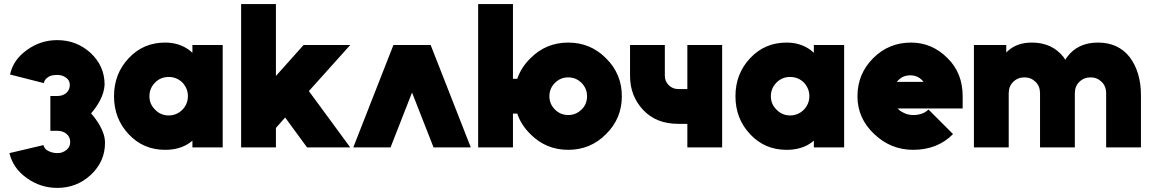

<svg xmlns="http://www.w3.org/2000/svg" viewBox="-20 -720 5634 938"><path d="M260 -524Q178 -524 112 -476Q45 -429 29 -356L194 -314Q198 -332 212 -341Q220 -348 232 -351Q244 -354 260 -354Q284 -354 302 -341Q321 -328 321 -305Q321 -281 304 -266Q287 -251 260 -251H226V-81H260Q288 -81 306 -65Q323 -50 323 -26Q323 -2 304 13Q285 28 262 28Q249 28 238 25.5Q227 23 217 18Q207 14 201 6.5Q195 -1 192 -11L26 28Q35 65 56 95.5Q77 126 111 150Q178 198 260 198Q355 198 424 134Q493 69 493 -22Q493 -63 467 -108Q459 -122 448.5 -136.5Q438 -151 425 -166Q452 -198 468 -228Q479 -249 484.5 -268.5Q490 -288 491 -307Q491 -397 423 -461Q354 -524 260 -524Z M920 -500V-462Q916 -465 912.5 -468.5Q909 -472 905 -475Q855 -512 787 -512Q680 -512 609 -436Q537 -360 537 -250Q537 -140 609 -64Q680 12 787 12Q860 12 909 -24Q912 -26 914.5 -28.5Q917 -31 920 -33V0H1068V-500ZM804 -344Q843 -344 871 -317Q884 -303 891 -286.5Q898 -270 898 -250Q898 -231 891 -214Q884 -197 871 -184Q843 -156 804 -156Q765 -156 738 -184Q710 -211 710 -250Q710 -289 738 -317Q765 -344 804 -344Z M1158 0H1328V-95L1373 -146L1480 0H1691L1489 -275L1691 -500H1463L1328 -349V-700H1158Z M1706 0 1902 -500H2084L2280 0H2098L1993 -268L1888 0Z M2316 -700V0H2486V-165H2507Q2526 -109 2571 -65Q2647 12 2756 12Q2865 12 2941 -65Q3018 -141 3018 -250Q3018 -359 2941 -435Q2865 -512 2756 -512Q2647 -512 2571 -435Q2526 -391 2507 -335H2486V-700ZM2756 -342Q2794 -342 2821 -315Q2848 -288 2848 -250Q2848 -231 2841.5 -214.5Q2835 -198 2821 -185Q2794 -158 2756 -158Q2718 -158 2691 -185Q2664 -212 2664 -250Q2664 -288 2691 -315Q2718 -342 2756 -342Z M3058 -500V-350Q3058 -251 3122 -183Q3186 -115 3293 -115H3338V0H3508V-500H3338V-285H3293Q3266 -285 3247 -304Q3228 -323 3228 -350V-500Z M3956 -500V-462Q3952 -465 3948.5 -468.5Q3945 -472 3941 -475Q3891 -512 3823 -512Q3716 -512 3645 -436Q3573 -360 3573 -250Q3573 -140 3645 -64Q3716 12 3823 12Q3896 12 3945 -24Q3948 -26 3950.5 -28.5Q3953 -31 3956 -33V0H4104V-500ZM3840 -344Q3879 -344 3907 -317Q3920 -303 3927 -286.5Q3934 -270 3934 -250Q3934 -231 3927 -214Q3920 -197 3907 -184Q3879 -156 3840 -156Q3801 -156 3774 -184Q3746 -211 3746 -250Q3746 -289 3774 -317Q3801 -344 3840 -344Z M4683 -190V-250Q4683 -363 4610 -435Q4534 -512 4431 -512Q4322 -512 4246 -436Q4169 -359 4169 -250Q4169 -142 4251 -65Q4332 12 4441 12Q4560 12 4636 -65L4516 -185Q4489 -158 4441 -158Q4414 -158 4391 -171Q4384 -174 4377.5 -179Q4371 -184 4365 -190ZM4427 -352Q4450 -352 4467 -342Q4481 -334 4492 -320H4361Q4371 -332 4383 -340Q4402 -352 4427 -352Z M5554 0V-256Q5554 -312 5540 -358.5Q5526 -405 5499 -441Q5443 -512 5344 -512Q5245 -512 5193 -441Q5191 -438 5188.5 -435Q5186 -432 5184 -428Q5182 -431 5180 -434.5Q5178 -438 5176 -441Q5120 -512 5021 -512Q4949 -512 4905 -472Q4903 -470 4900.5 -468Q4898 -466 4896 -463V-500H4738V0H4908V-264Q4908 -299 4930 -320Q4952 -342 4985 -342Q5017 -342 5039 -320Q5061 -299 5061 -264V0H5231V-264Q5231 -299 5253 -320Q5275 -342 5308 -342Q5340 -342 5362 -320Q5384 -299 5384 -264V0Z"/></svg>

Font: Unageo
Style: Black
Weight: 900
Designer: Richard Sepsi
Foundry: Richard Sepsi
Version: Version 2.000